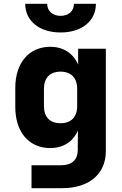

<svg xmlns="http://www.w3.org/2000/svg" viewBox="-20 -805 640 1005"><path d="M297 -635C408 -635 482 -695 482 -785H367C367 -747 339 -722 297 -722C256 -722 227 -747 227 -785H112C112 -695 187 -635 297 -635ZM145 180H305C446 180 534 106 534 -14V-550H389V-467C363 -526 312 -560 243 -560C132 -560 60 -476 60 -345V-245C60 -113 132 -30 243 -30C311 -30 362 -63 388 -122L387 -40V-19C387 31 356 60 300 60H145ZM297 -160C241 -160 210 -192 210 -250V-340C210 -397 241 -430 297 -430C352 -430 384 -397 384 -340V-250C384 -192 352 -160 297 -160Z"/></svg>

Font: JetBrains Mono ExtraBold
Style: Regular
Weight: 800
Monospace: yes
Designer: Philipp Nurullin, Konstantin Bulenkov
Foundry: JetBrains
Version: Version 2.305